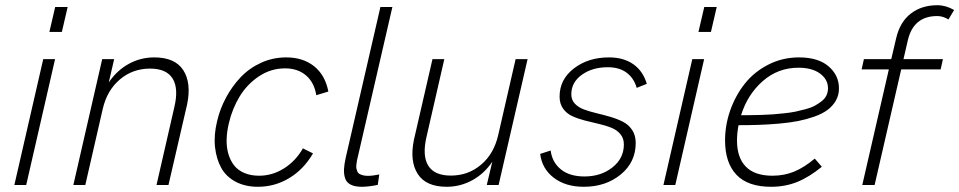

<svg xmlns="http://www.w3.org/2000/svg" viewBox="-20 -717 3717 744"><path d="M171.4 -593.3 193.8 -689.9H242.2L219.7 -593.3ZM35.6 0 147.5 -487.8H193.4L81.5 0Z M264.2 0 376 -487.8H422.4L401.4 -397.5Q433.1 -444.3 479 -469.5Q524.9 -494.6 577.6 -494.6Q658.2 -494.6 690.2 -445.1Q722.2 -395.5 705.1 -312.5L632.8 0H586.4L655.3 -300.8Q672.9 -374 648.9 -412.6Q625 -451.2 561.5 -451.2Q494.1 -451.2 444.3 -408.9Q394.5 -366.7 377.9 -293.9L310.5 0Z M979.5 6.8Q930.2 6.8 893.3 -12.7Q856.4 -32.2 837.4 -66.4Q818.4 -100.6 813.2 -147Q808.1 -193.4 821.3 -247.6Q832.5 -295.4 856 -339.1Q879.4 -382.8 912.8 -418Q946.3 -453.1 991.9 -473.9Q1037.6 -494.6 1088.9 -494.6Q1154.3 -494.6 1197.3 -460.2Q1240.2 -425.8 1252.4 -362.3L1205.6 -348.1Q1197.8 -397.5 1165.8 -424.8Q1133.8 -452.1 1084.5 -452.1Q1029.8 -452.1 983.6 -421.4Q937.5 -390.6 908.7 -343.3Q879.9 -295.9 866.7 -238.8Q858.9 -206.1 858.2 -176.5Q857.4 -147 864.7 -121.3Q872.1 -95.7 886.7 -76.7Q901.4 -57.6 926.3 -46.9Q951.2 -36.1 983.9 -36.1Q1035.6 -36.1 1080.8 -64.7Q1126 -93.3 1153.8 -142.1L1192.9 -122.6Q1156.7 -60.5 1100.8 -26.9Q1044.9 6.8 979.5 6.8Z M1381.8 6.8Q1355 6.8 1338.6 -1.7Q1322.3 -10.3 1317.1 -26.6Q1312 -43 1313 -61.8Q1314 -80.6 1319.8 -106.4L1454.1 -689.9H1500.5L1367.7 -114.3Q1364.7 -102.1 1363.5 -96.2Q1362.3 -90.3 1361.1 -80.3Q1359.9 -70.3 1360.8 -65.2Q1361.8 -60.1 1364.3 -53.5Q1366.7 -46.9 1371.8 -43.7Q1377 -40.5 1385.3 -38.1Q1393.6 -35.6 1405.3 -35.6Q1424.3 -35.6 1449.7 -41L1443.8 -0.5Q1408.2 6.8 1381.8 6.8Z M1710.9 6.8Q1630.9 6.8 1598.9 -42.7Q1566.9 -92.3 1584 -175.3L1655.8 -487.8H1701.7L1632.8 -187Q1615.7 -113.8 1639.4 -75.2Q1663.1 -36.6 1727.1 -36.6Q1794.4 -36.6 1844.2 -78.9Q1894 -121.1 1910.6 -193.8L1978 -487.8H2024.4L1912.1 0H1866.2L1887.7 -90.3Q1856 -43.5 1809.6 -18.3Q1763.2 6.8 1710.9 6.8Z M2242.2 6.8Q2171.4 6.8 2125.7 -28.3Q2080.1 -63.5 2073.2 -120.6L2113.8 -133.8Q2119.6 -87.9 2153.6 -60.5Q2187.5 -33.2 2244.6 -33.2Q2309.1 -33.2 2353.3 -68.4Q2397.5 -103.5 2397.5 -157.2Q2397.5 -181.2 2383.8 -197.5Q2370.1 -213.9 2348.1 -222.4Q2326.2 -231 2299.6 -237.1Q2272.9 -243.2 2246.3 -250Q2219.7 -256.8 2197.8 -266.8Q2175.8 -276.9 2162.1 -295.9Q2148.4 -314.9 2148.4 -342.8Q2148.4 -409.2 2203.9 -451.9Q2259.3 -494.6 2339.8 -494.6Q2397 -494.6 2434.6 -467.8Q2472.2 -440.9 2486.3 -392.1L2447.3 -376.5Q2436.5 -414.1 2408.2 -435.3Q2379.9 -456.5 2335 -456.5Q2275.4 -456.5 2234.6 -427.2Q2193.8 -397.9 2193.8 -351.6Q2193.8 -330.1 2207.5 -315.4Q2221.2 -300.8 2243.2 -292.7Q2265.1 -284.7 2291.7 -278.3Q2318.4 -272 2345.2 -264.2Q2372.1 -256.3 2394 -245.1Q2416 -233.9 2429.7 -213.1Q2443.4 -192.4 2443.4 -163.1Q2443.4 -88.4 2385.3 -40.8Q2327.1 6.8 2242.2 6.8Z M2686.5 -593.3 2709 -689.9H2757.3L2734.9 -593.3ZM2550.8 0 2662.6 -487.8H2708.5L2596.7 0Z M3231 -374.5Q3231 -348.1 3218.8 -326.9Q3206.5 -305.7 3186.3 -290.8Q3166 -275.9 3135.5 -265.1Q3105 -254.4 3072.8 -248Q3040.5 -241.7 2999.3 -238Q2958 -234.4 2921.6 -233.2Q2885.3 -231.9 2841.8 -231.9Q2835.9 -202.1 2835.9 -171.9Q2835.9 -106.4 2870.1 -71.3Q2904.3 -36.1 2973.1 -36.1Q3019 -36.1 3057.9 -52.2Q3096.7 -68.4 3137.2 -102.5L3164.6 -70.8Q3115.7 -30.8 3069.3 -12Q3022.9 6.8 2967.8 6.8Q2877.9 6.8 2833.7 -39.8Q2789.6 -86.4 2789.6 -172.9Q2789.6 -232.4 2809.8 -289.8Q2830.1 -347.2 2866.2 -392.8Q2902.3 -438.5 2957.3 -466.6Q3012.2 -494.6 3076.2 -494.6Q3150.4 -494.6 3190.7 -460Q3231 -425.3 3231 -374.5ZM3074.2 -454.6Q2994.6 -454.6 2935.5 -402.6Q2876.5 -350.6 2851.6 -270.5Q2874.5 -270.5 2889.4 -270.8Q2904.3 -271 2930.7 -271.7Q2957 -272.5 2975.6 -273.9Q2994.1 -275.4 3019.8 -278.1Q3045.4 -280.8 3063.7 -284.7Q3082 -288.6 3102.8 -294.2Q3123.5 -299.8 3137.7 -307.6Q3151.9 -315.4 3164.1 -325Q3176.3 -334.5 3182.4 -347.2Q3188.5 -359.9 3188.5 -375Q3188.5 -409.2 3157.7 -431.9Q3127 -454.6 3074.2 -454.6Z M3321.3 0 3424.3 -448.2H3318.8L3327.6 -487.8H3433.6L3452.6 -568.8Q3467.3 -631.8 3509.3 -664.3Q3551.3 -696.8 3612.3 -696.8Q3645 -696.8 3677.2 -678.2L3655.3 -641.6Q3633.8 -654.8 3611.8 -654.8Q3520 -654.8 3498 -561.5L3481 -487.8H3633.8L3625 -448.2H3472.2L3369.1 0Z"/></svg>

Font: HK Grotesk Light Legacy Italic
Style: Regular
Weight: 300
Italic angle: -13°
Designer: Alfredo Marco Pradil
Foundry: Hanken Design Co.
Version: Version 2.022;PS 002.022;hotconv 1.0.88;makeotf.lib2.5.64775